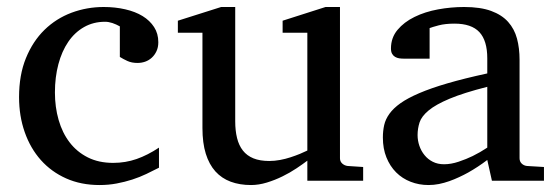

<svg xmlns="http://www.w3.org/2000/svg" viewBox="-20 -514 1583 546"><path d="M432.1 -37.1Q415 -28.3 396.2 -19.3Q377.4 -10.3 356.2 -3.4Q335 3.4 311.8 7.8Q288.6 12.2 263.2 12.2Q210.4 12.2 168.2 -6.6Q126 -25.4 96.2 -58.8Q66.4 -92.3 50.3 -138.2Q34.2 -184.1 34.2 -237.8Q34.2 -300.8 53.7 -348.6Q73.2 -396.5 106.4 -429Q139.6 -461.4 183.3 -477.8Q227.1 -494.1 274.9 -494.1Q307.6 -494.1 336.2 -487.5Q364.7 -481 385.5 -468.3Q406.2 -455.6 418.2 -437Q430.2 -418.5 430.2 -394Q430.2 -379.4 425 -368.4Q419.9 -357.4 411.6 -349.9Q403.3 -342.3 392.8 -338.6Q382.3 -335 371.1 -335Q354.5 -335 342.3 -340.6Q330.1 -346.2 320.8 -352.1V-439Q310.5 -444.8 299.6 -448.5Q288.6 -452.1 278.8 -452.1Q245.6 -452.1 219 -437Q192.4 -421.9 174.1 -395Q155.8 -368.2 146 -331.3Q136.2 -294.4 136.2 -251Q136.2 -209.5 146.7 -172.9Q157.2 -136.2 178 -109.1Q198.7 -82 229.7 -66.4Q260.7 -50.8 301.8 -50.8Q336.9 -50.8 368.4 -61.8Q399.9 -72.8 432.1 -94.2Z M854 0V-57.1Q841.3 -47.4 823 -35.2Q804.7 -22.9 783.4 -12.5Q762.2 -2 739 5.1Q715.8 12.2 693.8 12.2Q661.6 12.2 636 2.7Q610.4 -6.8 592.5 -26.6Q574.7 -46.4 565.2 -76.9Q555.7 -107.4 555.7 -149.9V-420.9H485.8V-455.1L608.9 -494.1H648.9V-168.9Q648.9 -142.6 654.1 -121.6Q659.2 -100.6 670.7 -85.9Q682.1 -71.3 700.7 -63.7Q719.2 -56.2 745.6 -56.2Q760.7 -56.2 776.4 -59.1Q792 -62 806.2 -66.7Q820.3 -71.3 832.8 -76.4Q845.2 -81.5 854 -85.9V-420.9H783.7V-455.1L905.8 -494.1H946.8V-64Q946.8 -54.7 953.4 -48.8Q960 -43 968.8 -42L1012.7 -39.1V0Z M1365.7 -267.1Q1298.3 -250 1258.8 -233.4Q1219.2 -216.8 1199 -200Q1178.7 -183.1 1173.1 -165.8Q1167.5 -148.4 1167.5 -129.9Q1167.5 -114.3 1172.6 -99.4Q1177.7 -84.5 1187.3 -72.8Q1196.8 -61 1210.7 -54Q1224.6 -46.9 1242.7 -46.9Q1262.7 -46.9 1284.4 -54.2Q1306.2 -61.5 1324.2 -70.3Q1345.2 -80.6 1365.7 -94.2ZM1378.9 0 1365.7 -59.1Q1339.4 -39.1 1311.5 -23.4Q1299.3 -16.6 1285.6 -10.3Q1272 -3.9 1257.6 1.2Q1243.2 6.3 1228.3 9.3Q1213.4 12.2 1198.7 12.2Q1171.4 12.2 1147.7 2.9Q1124 -6.3 1106.4 -23.9Q1088.9 -41.5 1078.9 -66.4Q1068.8 -91.3 1068.8 -123Q1068.8 -141.6 1072.5 -158.2Q1076.2 -174.8 1087.4 -190.4Q1098.6 -206.1 1118.9 -220.5Q1139.2 -234.9 1172.1 -249Q1205.1 -263.2 1252.7 -277.1Q1300.3 -291 1365.7 -305.2V-348.1Q1365.7 -398.4 1343.3 -422.6Q1320.8 -446.8 1272.5 -446.8Q1246.1 -446.8 1227.5 -441.9Q1209 -437 1201.7 -434.1V-347.2H1128.9Q1122.1 -347.2 1115.5 -348.1Q1108.9 -349.1 1103.5 -352.3Q1098.1 -355.5 1095 -361.1Q1091.8 -366.7 1091.8 -376Q1091.8 -406.7 1110.4 -429Q1128.9 -451.2 1158.7 -465.8Q1188.5 -480.5 1225.6 -487.3Q1262.7 -494.1 1299.8 -494.1Q1346.2 -494.1 1376.7 -482.9Q1407.2 -471.7 1425 -451.7Q1442.9 -431.6 1450.2 -404.3Q1457.5 -377 1457.5 -344.2V-64Q1457.5 -54.7 1463.6 -48.8Q1469.7 -43 1478.5 -42L1526.9 -39.1V0Z"/></svg>

Font: Charis SIL Afr
Style: Regular
Weight: 400
Foundry: SIL International
Version: Version 5.000